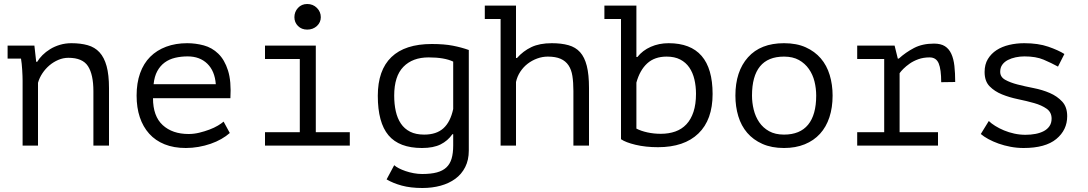

<svg xmlns="http://www.w3.org/2000/svg" viewBox="-20 -728 5440 960"><path d="M93 -325Q93 -334 92.5 -348.5Q92 -363 91 -378.5Q90 -394 88.5 -409Q87 -424 85 -435H18V-500H152L161 -419H166Q176 -436 192.5 -452.5Q209 -469 231 -482.5Q253 -496 280 -504Q307 -512 337 -512Q383 -512 418.5 -502Q454 -492 477.5 -466.5Q501 -441 513 -397.5Q525 -354 525 -287V0H447V-272Q447 -355 420 -397Q393 -439 322 -439Q296 -439 271.5 -428.5Q247 -418 227 -401Q207 -384 192 -361.5Q177 -339 170 -314V0H93Z M1129 -63Q1111 -47 1086.5 -33Q1062 -19 1033 -9Q1004 1 972.5 6.5Q941 12 909 12Q849 12 803 -6.5Q757 -25 726 -59.5Q695 -94 679 -142Q663 -190 663 -250Q663 -313 680.5 -362Q698 -411 731 -444Q764 -477 811 -494.5Q858 -512 916 -512Q958 -512 999 -501Q1040 -490 1071.5 -459.5Q1103 -429 1120 -375.5Q1137 -322 1132 -237H745Q745 -147 793.5 -102.5Q842 -58 923 -58Q950 -58 976.5 -64.5Q1003 -71 1027 -80Q1051 -89 1069.5 -100Q1088 -111 1098 -120ZM918 -446Q885 -446 855.5 -439Q826 -432 803.5 -415.5Q781 -399 766.5 -372.5Q752 -346 748 -307H1059Q1054 -373 1016.5 -409.5Q979 -446 918 -446Z M1305 0V-67H1479V-433H1305V-500H1559V-67H1729V0ZM1452 -642Q1452 -669 1470 -688.5Q1488 -708 1516 -708Q1545 -708 1564.5 -688.5Q1584 -669 1584 -642Q1584 -616 1564.5 -598Q1545 -580 1516 -580Q1488 -580 1470 -598Q1452 -616 1452 -642Z M2324 25Q2324 72 2306 107.5Q2288 143 2256.5 166Q2225 189 2183 200.5Q2141 212 2092 212Q2033 212 1989 200Q1945 188 1913 169L1951 98Q1960 106 1974.5 113.5Q1989 121 2008 127.5Q2027 134 2048.5 138Q2070 142 2091 142Q2135 142 2164.5 134Q2194 126 2212 109Q2230 92 2238 65Q2246 38 2246 -1V-57H2242Q2219 -24 2183 -6Q2147 12 2090 12Q1976 12 1922.5 -51.5Q1869 -115 1869 -249Q1869 -377 1937 -442.5Q2005 -508 2139 -508Q2201 -508 2244.5 -499.5Q2288 -491 2324 -478ZM2101 -55Q2162 -55 2197 -86.5Q2232 -118 2246 -183V-420Q2202 -441 2123 -441Q2043 -441 1997 -394Q1951 -347 1951 -250Q1951 -207 1959 -171.5Q1967 -136 1984.5 -110Q2002 -84 2030.5 -69.5Q2059 -55 2101 -55Z M2404 -700H2560V-438H2565Q2596 -473 2637 -492.5Q2678 -512 2739 -512Q2787 -512 2822.5 -502Q2858 -492 2880.5 -467Q2903 -442 2914 -398.5Q2925 -355 2925 -288V0H2847V-273Q2847 -316 2842 -348Q2837 -380 2822.5 -401.5Q2808 -423 2783 -434Q2758 -445 2719 -445Q2692 -445 2666 -435.5Q2640 -426 2618.5 -409.5Q2597 -393 2581.5 -369.5Q2566 -346 2560 -318V0H2483V-633H2404Z M3002 -700H3162V-443H3167Q3193 -476 3234 -494Q3275 -512 3323 -512Q3543 -512 3543 -258Q3543 -129 3472 -60.5Q3401 8 3270 8Q3208 8 3158 -4Q3108 -16 3085 -32V-633H3002ZM3313 -445Q3253 -445 3216 -411Q3179 -377 3162 -315V-85Q3185 -73 3217 -66Q3249 -59 3284 -59Q3324 -59 3356.5 -70.5Q3389 -82 3412 -106.5Q3435 -131 3447.5 -169Q3460 -207 3460 -259Q3460 -297 3452 -331Q3444 -365 3426.5 -390.5Q3409 -416 3381 -430.5Q3353 -445 3313 -445Z M3657 -250Q3657 -371 3720 -441.5Q3783 -512 3900 -512Q3963 -512 4008.5 -491.5Q4054 -471 4084 -436Q4114 -401 4128.5 -353Q4143 -305 4143 -250Q4143 -190 4127 -141.5Q4111 -93 4080 -59Q4049 -25 4003.5 -6.5Q3958 12 3900 12Q3838 12 3792 -8.5Q3746 -29 3716 -64Q3686 -99 3671.5 -147Q3657 -195 3657 -250ZM3740 -250Q3740 -215 3748.5 -180Q3757 -145 3776 -117Q3795 -89 3825.5 -72Q3856 -55 3900 -55Q3980 -55 4020.5 -104.5Q4061 -154 4061 -250Q4061 -286 4052.5 -320.5Q4044 -355 4024.5 -383Q4005 -411 3974.5 -428Q3944 -445 3900 -445Q3820 -445 3780 -396Q3740 -347 3740 -250Z M4266 0V-67H4401V-433H4266V-500H4453L4469 -435H4474Q4508 -466 4550 -488Q4592 -510 4650 -510Q4684 -510 4704.5 -497Q4725 -484 4736.5 -459Q4748 -434 4752 -398.5Q4756 -363 4756 -318L4686 -317Q4686 -381 4673.5 -411Q4661 -441 4628 -441Q4597 -441 4572 -432Q4547 -423 4528.5 -410Q4510 -397 4497 -384Q4484 -371 4478 -362V-67H4670V0Z M5238 -135Q5238 -167 5213 -184.5Q5188 -202 5151 -212.5Q5114 -223 5070.5 -232Q5027 -241 4990 -256Q4953 -271 4928 -296.5Q4903 -322 4903 -368Q4903 -406 4919.5 -433Q4936 -460 4963 -477.5Q4990 -495 5026 -503.5Q5062 -512 5101 -512Q5171 -512 5221.5 -494.5Q5272 -477 5302 -458L5270 -395Q5237 -413 5198.5 -429.5Q5160 -446 5102 -446Q5080 -446 5058.5 -441.5Q5037 -437 5019.5 -428Q5002 -419 4991.5 -404.5Q4981 -390 4981 -369Q4981 -343 5006 -329Q5031 -315 5068 -305.5Q5105 -296 5148.5 -287.5Q5192 -279 5229 -263Q5266 -247 5291 -220Q5316 -193 5316 -147Q5316 -78 5261.5 -33Q5207 12 5098 12Q5065 12 5033 6Q5001 0 4973 -10Q4945 -20 4922 -32.5Q4899 -45 4884 -58L4924 -123Q4936 -111 4956 -98.5Q4976 -86 5000 -76Q5024 -66 5051.5 -60Q5079 -54 5107 -54Q5134 -54 5157.5 -58.5Q5181 -63 5199 -72.5Q5217 -82 5227.5 -97.5Q5238 -113 5238 -135Z"/></svg>

Font: PT Mono
Style: Regular
Weight: 400
Monospace: yes
Designer: A.Korolkova, I.Chaeva
Foundry: ParaType Ltd
Version: Version 1.001W OFL